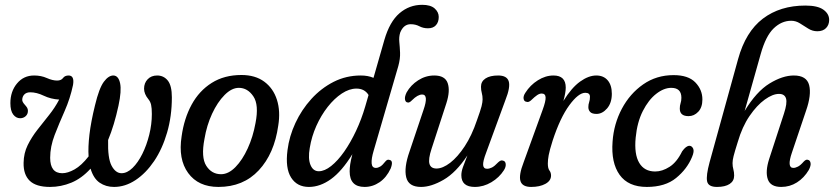

<svg xmlns="http://www.w3.org/2000/svg" viewBox="-20 -748 3376 777"><path d="M439.5 -442.5Q459.5 -441.5 466 -411.2Q472.5 -381 459.5 -320.5Q442.5 -241.5 417.5 -181.5Q415.5 -107 431.8 -77Q448 -47 472 -47Q494.5 -47 516.5 -68.5Q538.5 -90 556 -125.2Q573.5 -160.5 584 -202.8Q594.5 -245 594.5 -286.5Q594.5 -310.5 591.5 -323.8Q588.5 -337 580.5 -346.5Q563 -368 563 -389Q563 -412 577.5 -427.2Q592 -442.5 616 -442.5Q642.5 -442.5 659 -422Q675.5 -401.5 675.5 -354Q675.5 -277.5 656.2 -211.5Q637 -145.5 603.8 -96.2Q570.5 -47 528.5 -19.2Q486.5 8.5 441.5 8.5Q408.5 8.5 383.5 -8.5Q358.5 -25.5 346.5 -65.5Q310.5 -26 268.8 -8.8Q227 8.5 182.5 8.5Q126 8.5 100.2 -16.5Q74.5 -41.5 75.5 -89Q76 -128 92 -160.5Q108 -193 131.5 -223Q155 -253 178.8 -282.8Q202.5 -312.5 219.5 -345Q185.5 -347 156.8 -360.8Q128 -374.5 102.5 -374.5Q87 -374.5 78.5 -365.8Q70 -357 70 -343.5Q70 -335.5 80.5 -324Q86 -318 89.5 -312.5Q93 -307 93 -299.5Q93 -286 83.8 -277.8Q74.5 -269.5 61.5 -269.5Q45 -269.5 33.5 -284.5Q22 -299.5 22 -330.5Q22 -378 48.8 -410.2Q75.5 -442.5 118 -442.5Q146.5 -442.5 169.5 -432.2Q192.5 -422 211 -422Q227.5 -422 235 -432.2Q242.5 -442.5 257.5 -442.5Q282 -442.5 275.5 -404Q264 -349.5 241.8 -299.2Q219.5 -249 201.2 -201.8Q183 -154.5 183 -109.5Q183 -47 232 -47Q254 -47 281.8 -62.5Q309.5 -78 338.5 -115Q336 -152.5 342 -203.8Q348 -255 364.5 -322Q381 -391 400.2 -417Q419.5 -443 439.5 -442.5Z M957 -444.5Q1013 -444.5 1049.5 -417.5Q1086 -390.5 1100.8 -344Q1115.5 -297.5 1106 -239.5Q1090 -126 1027.2 -58.8Q964.5 8.5 864 8.5Q782.5 8.5 741.5 -47.8Q700.5 -104 715 -196.5Q725 -268.5 755.5 -324.5Q786 -380.5 836.8 -412.5Q887.5 -444.5 957 -444.5ZM874.5 -43Q904.5 -43 932.8 -71.8Q961 -100.5 982.5 -147.5Q1004 -194.5 1014 -250Q1028.5 -324 1005.2 -358.2Q982 -392.5 946.5 -392.5Q917.5 -392.5 888.8 -363.5Q860 -334.5 838.2 -287.5Q816.5 -240.5 807.5 -186Q793 -111 814.8 -77Q836.5 -43 874.5 -43Z M1561 -66Q1544 -29.5 1516 -10.5Q1488 8.5 1455.5 8.5Q1395 8.5 1395 -54.5Q1395 -67 1397.2 -83Q1399.5 -99 1406 -124Q1363.5 -55 1319.5 -23.2Q1275.5 8.5 1230 8.5Q1182 8.5 1158 -29.5Q1134 -67.5 1143.5 -140.5Q1150.5 -196.5 1175.5 -250.2Q1200.5 -304 1240 -347.5Q1279.5 -391 1330.2 -416.8Q1381 -442.5 1440 -442.5Q1469.5 -442.5 1491.5 -433L1535.5 -586.5Q1557 -660.5 1596.8 -694.5Q1636.5 -728.5 1688.5 -728.5Q1722.5 -728.5 1739 -713.8Q1755.5 -699 1755.5 -679.5Q1755.5 -658.5 1744.2 -646Q1733 -633.5 1712 -633.5Q1692.5 -633.5 1677 -641.8Q1661.5 -650 1642 -650Q1613 -650 1599.5 -616Q1594 -598 1596 -578.2Q1598 -558.5 1599 -534.5Q1600 -510.5 1592 -481L1492 -137.5Q1482.5 -105.5 1484 -87Q1485.5 -68.5 1501 -68.5Q1509.5 -68.5 1518.8 -74Q1528 -79.5 1540 -95Q1547.5 -104 1555.5 -101Q1573.5 -98.5 1561 -66ZM1233.5 -149Q1226 -106 1236.5 -80.5Q1247 -55 1270 -55Q1293.5 -55 1320.2 -76.2Q1347 -97.5 1372.8 -134.2Q1398.5 -171 1420.8 -218.2Q1443 -265.5 1458 -317L1471.5 -363.5Q1455.5 -389.5 1422.5 -389.5Q1393.5 -389.5 1363.2 -369.5Q1333 -349.5 1306.2 -315.5Q1279.5 -281.5 1260.2 -238.5Q1241 -195.5 1233.5 -149Z M2015 -98Q2025 -96.5 2026.5 -84.8Q2028 -73 2019.5 -59.5Q2000.5 -29.5 1968.5 -10.5Q1936.5 8.5 1901.5 8.5Q1847 8.5 1847 -39Q1847 -53.5 1853.5 -71.8Q1860 -90 1871.5 -119Q1825.5 -49.5 1775.2 -20.5Q1725 8.5 1684 8.5Q1633 8.5 1623.8 -30.8Q1614.5 -70 1637 -134L1694 -303.5Q1715.5 -365.5 1688.5 -365.5Q1670.5 -365.5 1647.5 -342.5Q1636 -330.5 1629 -333.5Q1621 -334.5 1619 -345.5Q1617 -356.5 1625.5 -374Q1642 -403.5 1672.2 -423Q1702.5 -442.5 1737.5 -442.5Q1781 -442.5 1791.8 -411.5Q1802.5 -380.5 1786.5 -330.5L1726.5 -146Q1712.5 -103.5 1718 -84.8Q1723.5 -66 1746.5 -66Q1771.5 -66 1801.8 -89.2Q1832 -112.5 1860.8 -156.2Q1889.5 -200 1910 -261Q1924.5 -301 1928.8 -318Q1933 -335 1933 -346Q1933 -360 1929.8 -371.5Q1926.5 -383 1926.5 -397Q1926.5 -418.5 1944.8 -430.5Q1963 -442.5 1996 -442.5Q2031.5 -442.5 2038.8 -418.8Q2046 -395 2025.5 -343.5L1947.5 -130.5Q1934 -95.5 1935.2 -80.2Q1936.5 -65 1951 -65Q1960.5 -65 1971 -70.2Q1981.5 -75.5 1996.5 -91.5Q2007.5 -101.5 2015 -98Z M2111 -336Q2101 -337 2099 -348Q2097 -359 2106 -372.5Q2125.5 -403.5 2156.5 -423Q2187.5 -442.5 2220 -442.5Q2269.5 -442.5 2269.5 -393.5Q2269.5 -373.5 2260 -339.5Q2293 -393 2327.5 -417.8Q2362 -442.5 2393 -442.5Q2422.5 -442.5 2439.2 -423Q2456 -403.5 2456 -368.5Q2456 -331.5 2436.8 -309.2Q2417.5 -287 2394 -287Q2376 -287 2368.5 -294.8Q2361 -302.5 2361 -314.5Q2361 -325.5 2364.2 -334.5Q2367.5 -343.5 2367.5 -356.5Q2367.5 -372.5 2348.5 -372.5Q2321 -372.5 2284 -322.2Q2247 -272 2216.5 -179Q2204 -139.5 2200.5 -120.2Q2197 -101 2197 -86.5Q2197 -66.5 2203.5 -58Q2210 -49.5 2210 -37.5Q2210 -16.5 2187.2 -4Q2164.5 8.5 2129.5 8.5Q2093.5 8.5 2086.2 -15.5Q2079 -39.5 2099 -91L2176 -303.5Q2189 -339 2188 -354.2Q2187 -369.5 2172 -369.5Q2163.5 -369.5 2154 -363.2Q2144.5 -357 2128.5 -341.5Q2118.5 -333 2111 -336Z M2696.5 -392.5Q2666.5 -392.5 2635.5 -368.2Q2604.5 -344 2581.5 -298.8Q2558.5 -253.5 2552.5 -191Q2546 -124 2566.8 -89Q2587.5 -54 2631.5 -54Q2660 -54 2689.5 -72.8Q2719 -91.5 2740.5 -135.5Q2756.5 -158 2770 -158Q2779.5 -158 2785 -147Q2790.5 -136 2780.5 -112.5Q2760.5 -64 2716.2 -27.8Q2672 8.5 2597.5 8.5Q2522.5 8.5 2487.5 -40.5Q2452.5 -89.5 2459 -175Q2464 -246.5 2496.5 -307.8Q2529 -369 2582.8 -406.5Q2636.5 -444 2706 -444Q2765.5 -444 2794 -414.5Q2822.5 -385 2822.5 -345.5Q2822.5 -313.5 2805.8 -295.8Q2789 -278 2766.5 -278Q2731 -278 2731 -308.5Q2731 -320.5 2734.2 -330.2Q2737.5 -340 2737.5 -352.5Q2737.5 -392.5 2696.5 -392.5Z M2965.5 -173Q2953 -133.5 2948.8 -116.5Q2944.5 -99.5 2944.5 -88Q2944.5 -74 2947.8 -62.8Q2951 -51.5 2951 -37.5Q2951 -15.5 2932.8 -3.5Q2914.5 8.5 2881.5 8.5Q2846 8.5 2841.5 -14.5Q2837 -37.5 2851.5 -91L2967 -509Q2997.5 -619.5 3067.2 -672.5Q3137 -725.5 3239.5 -725.5Q3289 -725.5 3312.2 -708.8Q3335.5 -692 3335.5 -667.5Q3335.5 -647.5 3323 -634.5Q3310.5 -621.5 3287.5 -621.5Q3268 -621.5 3251 -632.2Q3234 -643 3217.2 -653.5Q3200.5 -664 3182 -664Q3143 -664 3111 -633.2Q3079 -602.5 3058.5 -529.5L2993.5 -299Q3041 -377.5 3094 -410Q3147 -442.5 3192.5 -442.5Q3244.5 -442.5 3254.5 -403.5Q3264.5 -364.5 3242 -300L3185 -131Q3163.5 -68.5 3190.5 -68.5Q3199 -68.5 3209.2 -73.8Q3219.5 -79 3232.5 -94Q3242.5 -104.5 3250 -101Q3258 -99.5 3260.2 -88.8Q3262.5 -78 3253 -60Q3234 -28 3205.2 -9.8Q3176.5 8.5 3141.5 8.5Q3098 8.5 3087.2 -22.5Q3076.5 -53.5 3092.5 -104L3152.5 -288Q3166.5 -330.5 3161 -349.2Q3155.5 -368 3132.5 -368Q3107 -368 3075 -345Q3043 -322 3013.2 -278.5Q2983.5 -235 2965.5 -173Z"/></svg>

Font: Fraunces 144pt S100
Style: Italic
Weight: 400
Italic angle: -16°
Version: Version 1.000; ttfautohint (v1.8.3)